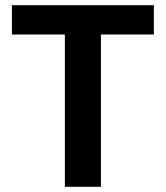

<svg xmlns="http://www.w3.org/2000/svg" viewBox="-20 -720 639 740"><path d="M230 0V-587H26V-700H573V-587H369V0Z"/></svg>

Font: DM Sans 24pt ExtraBold
Style: Regular
Weight: 800
Designer: Colophon Foundry, Jonny Pinhorn
Foundry: Colophon Foundry
Version: Version 4.004;gftools[0.9.30]